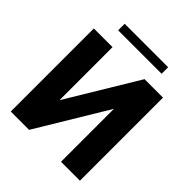

<svg xmlns="http://www.w3.org/2000/svg" viewBox="-231 -1012 1162 1162"><g transform="rotate(45 350.0 -431.5)"><path d="M52 0H209L482 -453V0H644V-711H486L212 -257V-711H52ZM164 -807H536V-863H164Z"/></g></svg>

Font: Aerodynamic
Style: Bd
Weight: 500
Designer: Google
Version: Version 2.000980; 2014